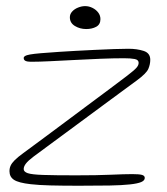

<svg xmlns="http://www.w3.org/2000/svg" viewBox="-20 -601 546 628"><path d="M237.5 6.5Q183.5 6.5 145 5.5Q106.5 4.5 80.5 1.5Q40.5 -3 25.8 -12.8Q11 -22.5 11 -41Q11 -51 14.8 -59.2Q18.5 -67.5 28.2 -77.2Q38 -87 56.5 -100.5Q75.5 -114.5 109 -139.2Q142.5 -164 183 -194.2Q223.5 -224.5 264.5 -255Q305.5 -285.5 340 -311.2Q374.5 -337 395.5 -353Q419 -371 426.2 -379.2Q433.5 -387.5 433.5 -395.5Q433.5 -405.5 420.5 -408Q407.5 -410.5 385.5 -410.5Q351 -410.5 308.8 -408.8Q266.5 -407 223.8 -404.8Q181 -402.5 144.2 -400.8Q107.5 -399 83.5 -399Q75 -399 69.2 -400Q63.5 -401 60.5 -403.8Q57.5 -406.5 57.5 -411Q57.5 -415 61.8 -417.8Q66 -420.5 78.2 -422.8Q90.5 -425 113.8 -427Q137 -429 175 -431.5Q194 -433 224.8 -434.5Q255.5 -436 289.2 -437.8Q323 -439.5 352.8 -440.5Q382.5 -441.5 400 -441.5Q428 -441.5 449.8 -434.5Q471.5 -427.5 471.5 -405.5Q471.5 -390.5 465.2 -375.8Q459 -361 427 -337.5Q391 -311 343 -275.8Q295 -240.5 245.8 -204Q196.5 -167.5 155 -137Q113.5 -106.5 90 -89Q72 -75.5 64.8 -66Q57.5 -56.5 57.5 -48Q57.5 -39 71 -34.5Q84.5 -30 121.2 -28.8Q158 -27.5 228.5 -27.5Q297.5 -27.5 342.5 -29.5Q387.5 -31.5 413 -31.5Q435 -31.5 444.2 -29Q453.5 -26.5 453.5 -19Q453.5 -10.5 441.8 -5.5Q430 -0.5 404.8 2.2Q379.5 5 338.2 5.8Q297 6.5 237.5 6.5ZM262 -506Q241.5 -506 225 -516Q208.5 -526 208.5 -544.5Q208.5 -555 216 -563.2Q223.5 -571.5 235.2 -576.2Q247 -581 258.5 -581Q271 -581 282.5 -575.2Q294 -569.5 301.2 -560Q308.5 -550.5 308.5 -538.5Q308.5 -521 294.8 -513.5Q281 -506 262 -506Z"/></svg>

Font: Gluten Thin Thin
Style: Regular
Weight: 250
Version: Version 1.300